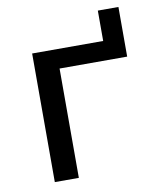

<svg xmlns="http://www.w3.org/2000/svg" viewBox="-72 -659 584 716"><g transform="rotate(-10 220.0 -301.0)"><path d="M78 0V-487H347V-602H425V-414H169V0Z"/></g></svg>

Font: Nunito Sans 12pt Medium
Style: Regular
Weight: 500
Designer: Vernon Adams
Foundry: Vernon Adams
Version: Version 3.101;gftools[0.9.27]